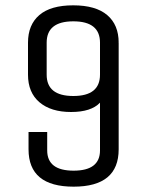

<svg xmlns="http://www.w3.org/2000/svg" viewBox="-20 -685 550 720"><path d="M425 -524V-125Q425 15 256 15Q87 15 87 -125V-190H157V-121Q157 -45 256 -45Q355 -45 355 -121V-300Q322 -265 246.5 -265Q171 -265 128 -301.5Q85 -338 85 -405V-525Q85 -592 127.5 -628.5Q170 -665 254.5 -665Q339 -665 382 -628.5Q425 -592 425 -525L424 -524ZM355 -405V-525Q355 -605 255 -605Q155 -605 155 -525V-405Q155 -325 255 -325Q355 -325 355 -405Z"/></svg>

Font: Unica One
Style: Regular
Weight: 400
Designer: Eduardo Rodriguez Tunni
Foundry: Eduardo Rodriguez Tunni
Version: Version 1.001